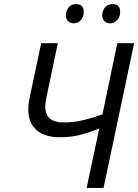

<svg xmlns="http://www.w3.org/2000/svg" viewBox="-20 -927 682 947"><path d="M407.2 0 469.7 -293.5Q435.1 -278.3 384.8 -264.2Q334.5 -250 275.9 -250Q200.7 -250 160.2 -285.4Q119.6 -320.8 119.6 -386.2Q119.6 -406.2 122.3 -423.8Q125 -441.4 129.9 -462.9L183.1 -713.9H265.1L212.9 -464.8Q208.5 -445.3 205.8 -429.2Q203.1 -413.1 203.1 -402.3Q203.1 -363.8 224.9 -343.5Q246.6 -323.2 296.4 -323.2Q346.7 -323.2 396 -335.7Q445.3 -348.1 485.4 -363.3L558.6 -713.9H641.6L490.7 0ZM523.9 -812Q506.8 -812 495.6 -822.3Q484.4 -832.5 484.4 -851.6Q484.4 -873 497.3 -889.9Q510.3 -906.7 535.2 -906.7Q554.2 -906.7 563.5 -896.5Q572.8 -886.2 572.8 -869.1Q572.8 -842.8 557.6 -827.4Q542.5 -812 523.9 -812ZM345.2 -812Q327.1 -812 316.2 -822.3Q305.2 -832.5 305.2 -851.6Q305.2 -873 317.9 -889.9Q330.6 -906.7 355 -906.7Q375 -906.7 384 -896.5Q393.1 -886.2 393.1 -869.1Q393.1 -842.8 378.4 -827.4Q363.8 -812 345.2 -812Z"/></svg>

Font: Open Sans
Style: Italic
Weight: 400
Italic angle: -12°
Designer: Monotype Design Team
Foundry: Monotype Imaging Inc.
Version: Version 3.000; ttfautohint (v1.8.4)